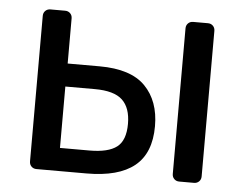

<svg xmlns="http://www.w3.org/2000/svg" viewBox="-43 -572 794 623"><g transform="rotate(5 354.0 -260.0)"><path d="M97 0Q87 0 80.5 -6.5Q74 -13 74 -23V-497Q74 -507 80.5 -513.5Q87 -520 97 -520H145Q155 -520 161.5 -513.5Q168 -507 168 -497V-350H272Q374 -350 421 -302Q468 -254 468 -172Q468 -84 416 -42Q364 0 260 0ZM167 -75H263Q324 -75 352 -96.5Q380 -118 380 -172Q380 -224 353 -249.5Q326 -275 263 -275H167ZM562 0Q552 0 545.5 -6.5Q539 -13 539 -23V-497Q539 -507 545.5 -513.5Q552 -520 562 -520H610Q620 -520 626.5 -513.5Q633 -507 633 -497V-23Q633 -13 626.5 -6.5Q620 0 610 0Z"/></g></svg>

Font: DVN-Rubik
Style: Regular
Weight: 400
Designer: Hubert and Fischer
Foundry: Hubert & Fischer
Version: Version 2.102